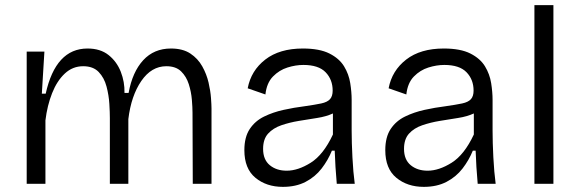

<svg xmlns="http://www.w3.org/2000/svg" viewBox="-20 -716 2260 748"><path d="M84 0V-515H153L143 -351H158Q197 -527 321 -527Q371 -527 403 -501.5Q435 -476 450.5 -436.5Q466 -397 465 -354H481Q496 -436 538 -481.5Q580 -527 646 -527Q692 -527 721.5 -507.5Q751 -488 768 -457.5Q785 -427 792.5 -394.5Q800 -362 802 -334Q804 -306 804 -293V0H731L730 -277Q730 -297 727.5 -327.5Q725 -358 715.5 -388Q706 -418 685.5 -438Q665 -458 628 -458Q570 -458 530.5 -400.5Q491 -343 480 -252V0H408V-256Q408 -278 406 -311.5Q404 -345 395 -379Q386 -413 364.5 -435.5Q343 -458 304 -458Q263 -458 232.5 -429.5Q202 -401 183 -353Q164 -305 157 -247V0Z M1082 12Q1018 12 975 -23.5Q932 -59 932 -131Q932 -182 953 -213.5Q974 -245 1009 -262Q1044 -279 1085 -288Q1126 -297 1166 -302Q1208 -308 1231.5 -313Q1255 -318 1265.5 -329.5Q1276 -341 1276 -363Q1276 -406 1248.5 -434.5Q1221 -463 1162 -463Q1132 -463 1100 -453Q1068 -443 1043.5 -418Q1019 -393 1014 -348L945 -372Q958 -441 1013.5 -484Q1069 -527 1160 -527Q1225 -527 1263.5 -507.5Q1302 -488 1320.5 -457.5Q1339 -427 1344.5 -392Q1350 -357 1350 -327V-207Q1350 -161 1353 -103Q1356 -45 1362 0H1292Q1289 -34 1287 -65.5Q1285 -97 1284 -129H1273Q1258 -92 1233 -59.5Q1208 -27 1170.5 -7.5Q1133 12 1082 12ZM1097 -51Q1141 -51 1190.5 -82Q1240 -113 1277 -192V-274Q1251 -262 1216 -256.5Q1181 -251 1144.5 -245Q1108 -239 1076 -228Q1044 -217 1024.5 -195.5Q1005 -174 1005 -136Q1005 -94 1031 -72.5Q1057 -51 1097 -51Z M1631 12Q1567 12 1524 -23.5Q1481 -59 1481 -131Q1481 -182 1502 -213.5Q1523 -245 1558 -262Q1593 -279 1634 -288Q1675 -297 1715 -302Q1757 -308 1780.5 -313Q1804 -318 1814.5 -329.5Q1825 -341 1825 -363Q1825 -406 1797.5 -434.5Q1770 -463 1711 -463Q1681 -463 1649 -453Q1617 -443 1592.5 -418Q1568 -393 1563 -348L1494 -372Q1507 -441 1562.5 -484Q1618 -527 1709 -527Q1774 -527 1812.5 -507.5Q1851 -488 1869.5 -457.5Q1888 -427 1893.5 -392Q1899 -357 1899 -327V-207Q1899 -161 1902 -103Q1905 -45 1911 0H1841Q1838 -34 1836 -65.5Q1834 -97 1833 -129H1822Q1807 -92 1782 -59.5Q1757 -27 1719.5 -7.5Q1682 12 1631 12ZM1646 -51Q1690 -51 1739.5 -82Q1789 -113 1826 -192V-274Q1800 -262 1765 -256.5Q1730 -251 1693.5 -245Q1657 -239 1625 -228Q1593 -217 1573.5 -195.5Q1554 -174 1554 -136Q1554 -94 1580 -72.5Q1606 -51 1646 -51Z M2062 0V-696H2136V0Z"/></svg>

Font: Bricolage Grotesque 10pt Light
Style: Regular
Weight: 300
Designer: Mathieu Triay
Foundry: Atelier Triay
Version: Version 1.000; ttfautohint (v1.8.4.7-5d5b);gftools[0.9.32]